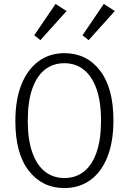

<svg xmlns="http://www.w3.org/2000/svg" viewBox="-20 -940 654 975"><path d="M556 -329Q556 -219 525 -142Q494 -65 438 -25Q382 15 307 15Q195 15 126.5 -72.5Q58 -160 58 -325Q58 -434 89 -511Q120 -588 176 -629Q232 -670 307 -670Q420 -670 488 -581.5Q556 -493 556 -329ZM121 -327Q121 -231 144 -166Q167 -101 208.5 -68.5Q250 -36 307 -36Q365 -36 406.5 -69Q448 -102 470.5 -167Q493 -232 493 -327Q493 -424 470 -488.5Q447 -553 405.5 -586Q364 -619 307 -619Q249 -619 207.5 -586Q166 -553 143.5 -488Q121 -423 121 -327ZM154 -761 262 -920 318 -884 185 -736ZM399 -761 507 -920 563 -884 430 -736Z"/></svg>

Font: Intel One Mono Light
Style: Regular
Weight: 300
Monospace: yes
Designer: Fred Shallcrass
Foundry: Frere-Jones Type LLC
Version: Version 1.004